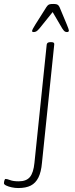

<svg xmlns="http://www.w3.org/2000/svg" viewBox="-85 -738 381 970"><path d="M7 212Q-9 212 -25.5 208.5Q-42 205 -53.5 199.5Q-65 194 -65 188Q-65 185 -64.5 181.5Q-64 178 -63 174.5Q-62 171 -60.5 168.5Q-59 166 -57 166Q-49 166 -33.5 172Q-18 178 10 178Q48 178 66 156.5Q84 135 89 85L151 -513Q153 -525 169 -525H175Q183 -525 186.5 -522Q190 -519 189 -513L127 85Q123 131 109 159Q95 187 70.5 199.5Q46 212 7 212ZM85 -576Q82 -576 79.5 -577Q77 -578 77 -582Q77 -584 80.5 -591.5Q84 -599 93 -613L143 -692Q150 -704 155 -709.5Q160 -715 166.5 -716.5Q173 -718 184 -718Q196 -718 202 -716Q208 -714 212 -708.5Q216 -703 220 -692L253 -613Q258 -601 260.5 -593.5Q263 -586 263 -584Q263 -580 260.5 -578Q258 -576 253 -576Q246 -576 241 -580Q236 -584 229 -595L181 -677L115 -595Q105 -583 98.5 -579.5Q92 -576 85 -576Z"/></svg>

Font: Asap Thin
Style: Italic
Weight: 250
Italic angle: -6°
Designer: Pablo Cosgaya
Foundry: Omnibus-Type
Version: Version 3.001